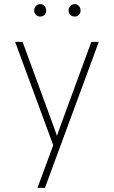

<svg xmlns="http://www.w3.org/2000/svg" viewBox="-20 -713 550 927"><path d="M161 194 237 -12 53 -511H89L237 -108Q241.5 -95.5 246 -82.8Q250.5 -70 255 -57Q259.5 -70 264 -82.8Q268.5 -95.5 273 -108L421 -511H457L197 194ZM340 -633Q328 -633 319.5 -641.5Q311 -650 311 -662Q311 -675 319.5 -684Q328 -693 340 -693Q353 -693 361 -684Q369 -675 369 -662Q369 -650 361 -641.5Q353 -633 340 -633ZM174 -633Q162 -633 153.5 -641.5Q145 -650 145 -662Q145 -675 153.5 -684Q162 -693 174 -693Q187 -693 195 -684Q203 -675 203 -662Q203 -650 195 -641.5Q187 -633 174 -633Z"/></svg>

Font: Overpass Thin
Style: Regular
Weight: 250
Designer: Delve Withrington, Dave Bailey, Thomas Jockin
Foundry: Delve Fonts LLC
Version: Version 4.000